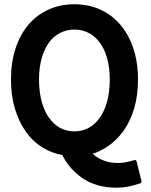

<svg xmlns="http://www.w3.org/2000/svg" viewBox="-20 -702 704 896"><path d="M162.1 -331.1Q162.1 -273.9 174.3 -228.8Q186.5 -183.6 208.5 -152.6Q230.5 -121.6 260.7 -105.2Q291 -88.9 327.1 -88.9Q363.3 -88.9 393.6 -105.2Q423.8 -121.6 445.8 -152.6Q467.8 -183.6 480 -228.8Q492.2 -273.9 492.2 -331.1Q492.2 -386.2 480 -429.7Q467.8 -473.1 446 -502.9Q424.3 -532.7 394 -548.3Q363.8 -564 327.1 -564Q290.5 -564 260.3 -548.3Q230 -532.7 208.3 -502.9Q186.5 -473.1 174.3 -429.7Q162.1 -386.2 162.1 -331.1ZM640.1 142.6Q641.1 146 639.4 149.4Q637.7 152.8 633.8 153.8Q605 163.1 579.1 168.5Q553.2 173.8 522.5 173.8Q475.1 173.8 434.3 161.9Q393.6 149.9 361.3 127Q331.1 105 308.1 78.4Q285.2 51.8 271 21.5Q248 17.6 224.9 9Q201.7 0.5 179.2 -13.2Q132.3 -42 99.6 -88.9Q67.4 -135.3 49.3 -196Q31.2 -256.8 31.2 -331.1Q31.2 -412.1 53 -477.3Q74.7 -542.5 113.8 -587.9Q152.8 -633.3 207.3 -657.7Q261.7 -682.1 327.1 -682.1Q393.1 -682.1 447.5 -657.5Q502 -632.8 541.3 -586.9Q580.6 -541 602.3 -476.3Q624 -411.6 624 -331.1Q624 -257.8 606.7 -198Q589.4 -138.2 557.1 -92.3Q523.9 -45.9 480 -17.1Q459.5 -4.4 443.8 3.4Q428.2 11.2 412.6 15.1Q423.8 27.8 448.7 40.5Q484.4 58.6 531.2 58.6Q548.8 58.6 564.5 55.7Q573.7 53.7 584.5 51.3Q595.2 48.8 606.4 45.4Q615.2 43 617.7 52.2Z"/></svg>

Font: Pyidaungsu ZawDecode
Style: Bold
Weight: 700
Designer: Sun Tun
Foundry: Your Own Font Foundry
Version: Version 2.50